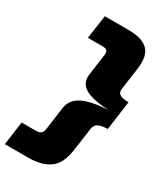

<svg xmlns="http://www.w3.org/2000/svg" viewBox="-248 -789 923 1076"><g transform="rotate(30 213.5 -250.5)"><path d="M384 -256Q272 -261 225.5 -289.5Q179 -318 187 -375L205 -506Q208 -523 205 -532.5Q202 -542 194.5 -545.5Q187 -549 170 -549H77L99 -701H247Q292 -701 323.5 -693Q355 -685 376 -666Q397 -647 404 -615.5Q411 -584 405 -539L385 -397Q381 -372 398 -361Q415 -350 455 -350L429 -162Q402 -162 384 -157Q366 -152 356.5 -141Q347 -130 345 -113L324 37Q317 83 301.5 114.5Q286 146 259.5 164.5Q233 183 199 191.5Q165 200 119 200H-28L-7 48H82Q105 48 116.5 40Q128 32 131 8L151 -137Q159 -194 214.5 -222.5Q270 -251 384 -256Z"/></g></svg>

Font: Fivo Sans Modern ExtBlk
Style: Regular
Weight: 900
Designer: Alexander Slobzheninov
Foundry: Alexander Slobzheninov
Version: 1.0